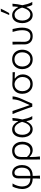

<svg xmlns="http://www.w3.org/2000/svg" viewBox="1881 -2713 1028 4830"><g transform="rotate(-90 2395.0 -298.0)"><path d="M317 195Q319.5 148.5 320.2 104.8Q321 61 321 10Q231 10 171.8 -24.5Q112.5 -59 83.8 -118.8Q55 -178.5 55 -255.5Q55 -291.5 62.8 -335.2Q70.5 -379 85 -421.8Q99.5 -464.5 119.5 -498L196 -495.5Q171.5 -461 154.5 -419Q137.5 -377 128.5 -334.2Q119.5 -291.5 119.5 -255.5Q119.5 -195.5 139 -149Q158.5 -102.5 202.8 -75.8Q247 -49 321.5 -47.5V-340Q321.5 -404 340.8 -440.2Q360 -476.5 391.2 -491Q422.5 -505.5 459 -505.5Q518 -505.5 562.8 -474.8Q607.5 -444 632.8 -388Q658 -332 658 -258Q658 -185 629.5 -124Q601 -63 540.8 -26.5Q480.5 10 385.5 10Q385.5 60 387 102.8Q388.5 145.5 392 192ZM385.5 -331.5V-47.5Q463.5 -49 508.8 -77.8Q554 -106.5 573.2 -153.5Q592.5 -200.5 592.5 -257.5Q592.5 -343 558.2 -394.5Q524 -446 463 -448.5Q423 -447 404.2 -420.2Q385.5 -393.5 385.5 -331.5Z M799 194.5Q797.5 139 796.8 86.2Q796 33.5 796 -27.5V-269.5Q796 -390.5 857.5 -448.5Q919 -506.5 1017.5 -506.5Q1089.5 -506.5 1140.2 -473Q1191 -439.5 1218 -381.2Q1245 -323 1245 -249.5Q1245 -180 1221 -120.8Q1197 -61.5 1149.2 -25.5Q1101.5 10.5 1029.5 10.5Q989 10.5 945.8 -9Q902.5 -28.5 867.5 -66.5H860V-25Q860 34 864 85.2Q868 136.5 875 192ZM1013.5 -49Q1071.5 -50.5 1108 -78.8Q1144.5 -107 1161.5 -152Q1178.5 -197 1178.5 -249Q1178.5 -304.5 1160.8 -349Q1143 -393.5 1107.2 -420.2Q1071.5 -447 1017 -448.5Q942 -446 901 -402.8Q860 -359.5 860 -265V-137Q890.5 -94.5 930.8 -72Q971 -49.5 1013.5 -49Z M1560 10Q1494 10 1447.8 -26.5Q1401.5 -63 1377.5 -122.5Q1353.5 -182 1353.5 -249.5Q1353.5 -323 1376.8 -381.2Q1400 -439.5 1444.8 -473Q1489.5 -506.5 1554.5 -506.5Q1617.5 -506.5 1669.2 -466.5Q1721 -426.5 1754.5 -357H1762.5Q1768 -394.5 1770.5 -429.2Q1773 -464 1773 -495.5L1843 -499.5Q1840 -437 1829.2 -372.5Q1818.5 -308 1805 -248Q1816.5 -185.5 1835.2 -121.5Q1854 -57.5 1888.5 0H1813Q1792.5 -32.5 1781 -70.8Q1769.5 -109 1762 -145H1755Q1722.5 -70.5 1671.2 -30.2Q1620 10 1560 10ZM1572 -49Q1629 -49.5 1673.2 -100.2Q1717.5 -151 1744.5 -257Q1711.5 -356.5 1665.2 -401.5Q1619 -446.5 1568 -446.5Q1515 -445 1482.2 -418.5Q1449.5 -392 1434.5 -347.8Q1419.5 -303.5 1419.5 -249Q1419.5 -198.5 1436 -153.2Q1452.5 -108 1486.2 -79.2Q1520 -50.5 1572 -49Z M2125.5 0Q2110 -47 2092.8 -94.8Q2075.5 -142.5 2059 -187.5L2026.5 -275.5Q2006.5 -329.5 1985.2 -385.5Q1964 -441.5 1941 -495.5L2017 -498Q2033.5 -451 2052.5 -394.5Q2071.5 -338 2091.2 -279Q2111 -220 2130 -166L2163 -71.5H2170.5L2262.5 -281Q2287 -338.5 2298.2 -390.2Q2309.5 -442 2311.5 -495.5H2386Q2381 -434.5 2361.2 -372.2Q2341.5 -310 2317.5 -258.5Q2288.5 -194 2259.2 -129Q2230 -64 2202.5 0Z M2697 10.5Q2618 10.5 2563 -25.8Q2508 -62 2479.2 -121.8Q2450.5 -181.5 2450.5 -251.5Q2450.5 -325 2480 -381.5Q2509.5 -438 2564.5 -470.2Q2619.5 -502.5 2696 -502.5Q2723 -502.5 2744.8 -500.8Q2766.5 -499 2793.5 -497.2Q2820.5 -495.5 2863.5 -495.5H2993.5V-435.5Q2957.5 -439 2919 -440.2Q2880.5 -441.5 2838 -442V-434.5Q2887.5 -398.5 2913 -348.8Q2938.5 -299 2938.5 -242.5Q2938.5 -172 2909 -114.5Q2879.5 -57 2825.2 -23.2Q2771 10.5 2697 10.5ZM2696.5 -47.5Q2757.5 -49.5 2796.8 -78Q2836 -106.5 2854.8 -152.2Q2873.5 -198 2873.5 -250.5Q2873.5 -296 2852.8 -339.5Q2832 -383 2792.5 -412.8Q2753 -442.5 2696.5 -447.5Q2637 -446 2596.8 -419.5Q2556.5 -393 2536.5 -349Q2516.5 -305 2516.5 -251Q2516.5 -197.5 2536.2 -152Q2556 -106.5 2596 -78Q2636 -49.5 2696.5 -47.5Z M3317 10.5Q3237 10.5 3182.2 -26Q3127.5 -62.5 3099 -122.2Q3070.5 -182 3070.5 -251Q3070.5 -325 3100.8 -382.8Q3131 -440.5 3186.2 -473.5Q3241.5 -506.5 3316 -506.5Q3392.5 -506.5 3447 -472.8Q3501.5 -439 3530.5 -381.2Q3559.5 -323.5 3559.5 -251Q3559.5 -177.5 3529.5 -118.5Q3499.5 -59.5 3445 -24.5Q3390.5 10.5 3317 10.5ZM3316.5 -47.5Q3377.5 -49.5 3416.8 -78Q3456 -106.5 3474.8 -152.2Q3493.5 -198 3493.5 -251Q3493.5 -338.5 3447.2 -392Q3401 -445.5 3316.5 -448.5Q3257 -447 3216.8 -420.8Q3176.5 -394.5 3156.5 -350.2Q3136.5 -306 3136.5 -251Q3136.5 -198.5 3156 -152.8Q3175.5 -107 3215.5 -78.2Q3255.5 -49.5 3316.5 -47.5Z M3899 10.5Q3799 10.5 3745.8 -48Q3692.5 -106.5 3692.5 -197.5Q3692.5 -222 3693.2 -240.8Q3694 -259.5 3694 -277Q3694 -338.5 3692.8 -389.8Q3691.5 -441 3688 -495.5L3760.5 -498Q3762 -408 3760 -332.5Q3758 -257 3758 -204.5Q3758 -135.5 3790.8 -92.2Q3823.5 -49 3899.5 -47Q3959.5 -48.5 3992 -77Q4024.5 -105.5 4037.2 -152Q4050 -198.5 4050 -254Q4050 -313.5 4037 -378.8Q4024 -444 4007 -495.5H4080Q4093 -443 4104 -376.2Q4115 -309.5 4115 -251Q4115 -174 4092.8 -115Q4070.5 -56 4023 -22.8Q3975.5 10.5 3899 10.5Z M4434 10Q4368 10 4321.8 -26.5Q4275.5 -63 4251.5 -122.5Q4227.5 -182 4227.5 -249.5Q4227.5 -323 4250.8 -381.2Q4274 -439.5 4318.8 -473Q4363.5 -506.5 4428.5 -506.5Q4491.5 -506.5 4543.2 -466.5Q4595 -426.5 4628.5 -357H4636.5Q4642 -394.5 4644.5 -429.2Q4647 -464 4647 -495.5L4717 -499.5Q4714 -437 4703.2 -372.5Q4692.5 -308 4679 -248Q4690.5 -185.5 4709.2 -121.5Q4728 -57.5 4762.5 0H4687Q4666.5 -32.5 4655 -70.8Q4643.5 -109 4636 -145H4629Q4596.5 -70.5 4545.2 -30.2Q4494 10 4434 10ZM4446 -49Q4503 -49.5 4547.2 -100.2Q4591.5 -151 4618.5 -257Q4585.5 -356.5 4539.2 -401.5Q4493 -446.5 4442 -446.5Q4389 -445 4356.2 -418.5Q4323.5 -392 4308.5 -347.8Q4293.5 -303.5 4293.5 -249Q4293.5 -198.5 4310 -153.2Q4326.5 -108 4360.2 -79.2Q4394 -50.5 4446 -49ZM4431.5 -580Q4456 -633 4477.8 -685.5Q4499.5 -738 4520 -790.5L4592.5 -792.5Q4566.5 -738.5 4539 -685.5Q4511.5 -632.5 4481 -581.5Z"/></g></svg>

Font: Commissioner Flair Light
Style: Regular
Weight: 300
Designer: Kostas Bartsokas
Foundry: Kostas Bartsokas
Version: Version 1.000; ttfautohint (v1.8.3)